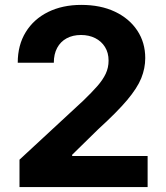

<svg xmlns="http://www.w3.org/2000/svg" viewBox="-20 -757 670 777"><path d="M58.9 0V-110.8L317.8 -350.5Q350.9 -382.5 373.4 -408Q396 -433.6 407.7 -458.3Q419.4 -483 419.4 -511.7Q419.4 -543.7 404.8 -566.9Q390.3 -590.2 365.1 -602.8Q339.8 -615.4 307.9 -615.4Q274.5 -615.4 249.6 -601.9Q224.8 -588.4 211.3 -563.2Q197.8 -538 197.8 -503.2H51.8Q51.8 -574.6 84.2 -627.1Q116.5 -679.7 174.7 -708.5Q233 -737.2 308.9 -737.2Q387.1 -737.2 445.1 -709.7Q503.2 -682.2 535.5 -633.5Q567.8 -584.9 567.8 -522Q567.8 -480.8 551.7 -440.7Q535.5 -400.6 494.3 -351.7Q453.1 -302.9 378.2 -234.7L272 -130.7V-125.7H577.4V0Z"/></svg>

Font: InterMG
Style: Bold
Weight: 700
Designer: Rasmus Andersson
Foundry: rsms
Version: Version 3.019;December 26, 2023;FontCreator 15.0.0.2955 64-b